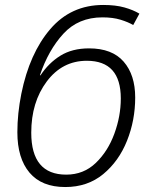

<svg xmlns="http://www.w3.org/2000/svg" viewBox="-20 -744 611 774"><path d="M525 -351Q525 -442 478.5 -495.5Q432 -549 339 -549Q271 -549 223.5 -519.5Q176 -490 143 -440L141 -441Q175 -542 235.5 -608Q296 -674 393 -674Q435 -674 466 -664.5Q497 -655 517 -643L542 -689Q517 -704 481.5 -714Q446 -724 396 -724Q266 -724 182.5 -626.5Q99 -529 66 -366Q50 -286 50 -211Q50 -106 99 -48Q148 10 243 10Q333 10 396 -42Q459 -94 492 -176.5Q525 -259 525 -351ZM106 -209Q106 -332 168.5 -415.5Q231 -499 330 -499Q467 -499 467 -347Q467 -276 441 -205Q415 -134 366 -87Q317 -40 247 -40Q106 -40 106 -209Z"/></svg>

Font: Noto Sans UI SemiCondensed Light
Style: Italic
Weight: 300
Width: 4
Designer: Monotype Design Team
Foundry: Monotype Imaging Inc.
Version: 1.001